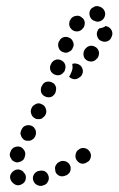

<svg xmlns="http://www.w3.org/2000/svg" viewBox="-20 -587 389 630"><path d="M131 17Q135 14 137 9Q140 5 140 0Q141 -5 139 -10Q136 -20 127 -25Q118 -29 108 -26H106Q96 -23 91 -14Q86 -5 89 5Q91 10 94 14Q97 18 102 20Q106 22 111 23Q116 23 121 22L122 21Q127 20 131 17ZM40 21Q50 20 58 13Q65 6 65 -5Q65 -15 57 -22Q57 -22 57 -23Q50 -30 40 -31Q29 -31 22 -24Q14 -17 13 -7Q13 3 20 11Q21 12 22 13Q30 21 40 21ZM207 -19Q210 -23 211 -27Q212 -32 212 -37Q211 -42 209 -46Q204 -55 194 -58Q184 -61 175 -56L173 -55Q169 -53 166 -49Q163 -45 161 -40Q160 -36 161 -31Q161 -26 163 -21Q168 -12 178 -9Q188 -7 197 -12H199Q203 -15 207 -19ZM275 -63Q277 -67 278 -72Q279 -77 278 -81Q277 -86 274 -90Q268 -99 258 -101Q248 -103 239 -97L238 -96Q229 -90 228 -79Q226 -69 232 -61Q238 -52 248 -50Q258 -49 266 -55L268 -56Q272 -58 275 -63ZM12 -79Q12 -74 15 -69Q17 -65 20 -61Q24 -58 28 -56Q33 -54 38 -54Q43 -55 48 -57Q52 -59 56 -62Q59 -66 61 -71V-72Q65 -82 61 -91Q56 -101 47 -105Q37 -108 28 -104Q18 -100 15 -90L14 -88Q12 -84 12 -79ZM47 -151Q47 -146 49 -142Q50 -137 54 -133Q57 -129 61 -127Q66 -125 71 -125Q76 -125 81 -126Q85 -128 89 -131Q93 -134 95 -139L96 -141Q98 -145 98 -150Q98 -155 97 -160Q95 -164 92 -168Q89 -172 84 -174Q75 -178 65 -175Q55 -172 51 -162L50 -161Q48 -156 47 -151ZM83 -212Q86 -203 96 -198Q100 -196 105 -196Q110 -196 115 -197Q119 -199 123 -203Q127 -206 129 -210L130 -212Q134 -221 130 -231Q127 -241 117 -245Q113 -247 108 -248Q103 -248 98 -246Q94 -244 90 -241Q86 -238 84 -233L83 -231Q79 -222 83 -212ZM114 -293Q114 -288 115 -284Q117 -279 121 -275Q124 -272 129 -270Q138 -266 148 -269Q157 -273 162 -283V-284Q164 -289 164 -294Q165 -299 163 -303Q161 -308 158 -312Q154 -315 150 -317Q140 -321 130 -318Q121 -314 117 -304L116 -303Q114 -298 114 -293ZM252 -354Q252 -344 245 -336L243 -335Q236 -328 226 -327Q216 -327 208 -334Q208 -335 207 -335Q207 -335 207 -336Q211 -341 213 -348L214 -349Q218 -358 218 -367Q218 -372 217 -377Q223 -380 231 -378Q238 -377 244 -372Q251 -365 252 -354ZM146 -355Q150 -346 160 -342Q165 -340 170 -340Q175 -340 179 -342Q184 -344 187 -348Q191 -351 193 -356V-358Q197 -367 193 -377Q189 -386 179 -390Q175 -392 170 -392Q165 -392 160 -390Q156 -388 152 -384Q149 -381 147 -376L146 -374Q142 -365 146 -355ZM305 -414Q304 -424 296 -431Q288 -437 278 -437Q268 -436 261 -428L260 -427Q253 -419 254 -408Q254 -398 262 -391Q270 -385 280 -385Q291 -386 297 -394L299 -395Q305 -403 305 -414ZM173 -429Q177 -419 187 -416Q192 -414 197 -414Q202 -414 206 -417Q211 -419 214 -422Q218 -426 219 -431L220 -432Q224 -442 219 -451Q215 -461 205 -464Q201 -466 196 -466Q191 -466 186 -464Q182 -462 178 -458Q175 -454 173 -450L172 -448Q169 -438 173 -429ZM346 -488Q341 -497 332 -500Q330 -501 329 -501Q328 -501 326 -502Q325 -500 323 -499Q315 -495 306 -494Q304 -492 302 -490Q301 -487 300 -485Q300 -484 299 -484Q296 -474 300 -465Q304 -455 314 -452Q324 -448 333 -452Q343 -456 346 -466Q347 -467 347 -468Q351 -478 346 -488ZM208 -516Q207 -511 207 -506Q208 -501 210 -497Q213 -492 217 -489Q225 -483 235 -484Q245 -485 252 -494L253 -495Q259 -503 258 -514Q257 -524 248 -530Q240 -537 230 -535Q220 -534 213 -526L212 -524Q209 -520 208 -516ZM295 -567Q290 -566 286 -563Q281 -561 278 -557Q275 -553 274 -548Q272 -538 277 -529Q282 -520 292 -518Q293 -517 293 -517Q303 -514 312 -519Q321 -524 324 -534Q327 -544 322 -553Q317 -562 307 -565Q306 -566 305 -566Q300 -567 295 -567Z"/></svg>

Font: FRB American Cursive Dotted Black
Style: Bold Italic
Weight: 900
Italic angle: -25°
Version: Version 2.0;Modular Font Editor K font №1